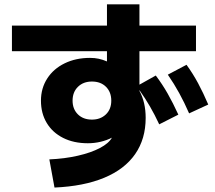

<svg xmlns="http://www.w3.org/2000/svg" viewBox="-20 -801 978 872"><path d="M488.3 -175.8Q464.8 -163.6 436.5 -157Q408.2 -150.4 378.9 -150.4Q314.9 -150.4 266.8 -174.6Q218.8 -198.7 192.4 -242.4Q166 -286.1 166 -343.8Q166 -400.4 194.6 -444.6Q223.1 -488.8 273.7 -513.4Q324.2 -538.1 388.7 -538.1Q410.2 -538.1 428.2 -534.2Q446.3 -530.3 465.8 -522V-568.4H34.2V-684.6H465.8V-781.2H613.3V-684.6H870.1V-568.4H613.3V-416.5L687.5 -458Q717.3 -418.5 741.5 -376Q765.6 -333.5 790 -280.3L703.1 -236.3Q682.6 -280.3 661.1 -317.4Q639.6 -354.5 613.3 -391.6V-388.2Q641.6 -336.4 641.6 -265.6Q641.6 -169.9 593.8 -101.1Q545.9 -32.2 453.4 6.3Q360.8 44.9 227.5 50.8L204.1 -77.1Q273.9 -80.1 333.5 -93.8Q393.1 -107.4 433.6 -128.7Q474.1 -149.9 488.3 -175.8ZM485.4 -343.8Q485.4 -382.8 461.4 -406.7Q437.5 -430.7 397.5 -430.7Q358.4 -430.7 334 -406.7Q309.6 -382.8 309.6 -343.8Q309.6 -305.7 333.7 -281.7Q357.9 -257.8 397.5 -257.8Q436 -257.8 460.7 -281.2Q485.4 -304.7 485.4 -343.8ZM742.2 -461.9 827.1 -506.8Q856.4 -466.3 879.6 -423.1Q902.8 -379.9 925.8 -326.2L838.9 -286.1Q816.9 -336.4 793.9 -378.2Q771 -419.9 742.2 -461.9Z"/></svg>

Font: Pretendard JP ExtraBold
Style: Regular
Weight: 800
Designer: Base glyphs from Inter by Rasmus Andersson; Hangeul glyphs from Noto Sans CJK(Source Han Sans) by Jang Soo-young and Kan
Foundry: Kil Hyung-jin
Version: Version 1.309